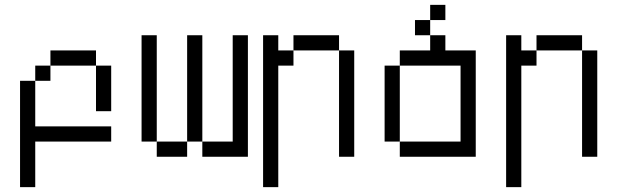

<svg xmlns="http://www.w3.org/2000/svg" viewBox="-20 -645 2540 790"><path d="M375 -375H187.5V-437.5H375ZM62.5 -312.5H125V-125H437.5V-62.5H125V125H62.5ZM125 -375H187.5V-312.5H125ZM375 -375H437.5V-187.5H375Z M625 -62.5H562.5V-500H625ZM625 -62.5H750V0H625ZM750 -500H812.5V-62.5H750ZM812.5 -62.5H937.5V-500H1000V0H812.5Z M1125 -437.5H1187.5V-375H1125V125H1062.5V-500H1125ZM1187.5 -500H1375V-437.5H1187.5ZM1375 -437.5H1437.5V0H1375Z M1812.5 -562.5H1750V-625H1812.5ZM1562.5 -375H1625V-62.5H1562.5ZM1625 -62.5H1875V-375H1625V-437.5H1750V-500H1812.5V-437.5H1937.5V0H1625ZM1687.5 -562.5H1750V-500H1687.5Z M2125 -437.5H2187.5V-375H2125V125H2062.5V-500H2125ZM2187.5 -500H2375V-437.5H2187.5ZM2375 -437.5H2437.5V0H2375Z"/></svg>

Font: 寒蝉点阵体 16px
Style: Regular
Weight: 400
Designer: Designed by Warren2060
Foundry: ChillType
Version: Version 1.000